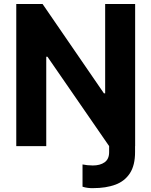

<svg xmlns="http://www.w3.org/2000/svg" viewBox="-20 -748 775 983"><path d="M538.7 0H671.5V29.3Q671.8 98.2 645 139.2Q618.2 180.1 570.1 197.7Q522.1 215.2 457.4 215.2Q444.6 215.7 429.8 213.9Q414.9 212.1 402.5 207.8V93.9Q413.2 96.1 427.1 97.7Q441.1 99.2 455.1 99.2Q492.6 99.2 515.6 82.9Q538.6 66.5 538.7 31.4ZM671.9 -727.5V0H538.7L222.9 -457.6H216.8V0H63.3V-727.5H198L512.1 -270.1H518.4V-727.5Z"/></svg>

Font: Inter V
Style: 
Weight: 400
Designer: Rasmus Andersson
Foundry: rsms
Version: Version 4.000;git-a3f224843